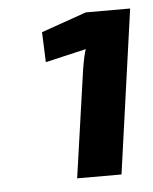

<svg xmlns="http://www.w3.org/2000/svg" viewBox="-39 -808 385 483"><g transform="rotate(-5 153.5 -567.0)"><path d="M249 -360H137L176 -633Q182 -669 187 -682L84 -658L81 -734L195 -774H307Z"/></g></svg>

Font: Exo 2.0
Style: Bold Italic
Weight: 700
Italic angle: -8°
Designer: Natanael Gama
Version: Version 1.001;PS 001.001;hotconv 1.0.70;makeotf.lib2.5.58329